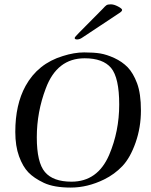

<svg xmlns="http://www.w3.org/2000/svg" viewBox="-20 -846 689 876"><path d="M185.1 -61Q222.2 -17.1 306.2 -17.1Q425.3 -17.1 478 -139.2Q523.9 -247.1 523.9 -369.1Q523.9 -491.2 486.8 -536.1Q449.7 -580.1 366.2 -580.1Q240.2 -580.1 189 -442.9Q147.9 -335 147.9 -219.7Q147.9 -104.5 185.1 -61ZM49.8 -244.1Q49.8 -369.1 96.7 -454.1Q152.8 -555.7 266.6 -590.3Q318.8 -606.9 363.8 -606.9Q408.2 -606.9 437.5 -602.1Q466.8 -597.2 502 -581.1Q537.1 -564.9 562.5 -539.1Q587.9 -512.7 605.5 -465.8Q623 -418.9 623 -341.8Q623 -264.6 598.6 -195.3Q574.2 -126 538.6 -88.4Q502.9 -50.8 455.1 -27.3Q379.4 9.8 302.7 9.8Q226.1 9.8 180.2 -11.7Q134.8 -33.2 109.4 -59.6Q84 -85.9 66.9 -132.8Q49.8 -179.7 49.8 -244.1ZM526.9 -788.1 356 -674.8Q343.8 -666 332 -666Q320.3 -666 320.8 -672.9Q320.8 -676.8 340.8 -696.8L448.2 -805.2Q460 -818.4 465.8 -822.3Q471.7 -826.2 485.8 -826.2Q500 -826.2 518.6 -816.4Q537.1 -806.6 537.1 -800.8Q537.1 -794.9 526.9 -788.1Z"/></svg>

Font: Unna-Italic
Style: Italic
Weight: 400
Italic angle: -8°
Designer: Jorge de Buen U.
Foundry: Omnibus-Type
Version: Version 2.006;PS 002.006;hotconv 1.0.70;makeotf.lib2.5.58329